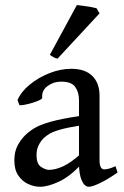

<svg xmlns="http://www.w3.org/2000/svg" viewBox="-20 -710 482 744"><path d="M435.5 -41.5Q397 -14.6 367.4 -0.5Q337.9 13.7 324.2 13.7Q307.6 13.7 296.9 -10.5Q286.1 -34.7 286.1 -75.7V-322.3Q286.1 -353 271 -373.8Q255.9 -394.5 213.9 -393.6Q186.5 -393.1 163.8 -376.2Q141.1 -359.4 143.6 -331.5Q144 -327.1 132.8 -321.8Q121.6 -316.4 105.5 -311.5Q89.4 -306.6 75 -304Q60.5 -301.3 55.2 -302.7L47.9 -322.3Q62 -355 95.5 -382.3Q128.9 -409.7 171.6 -426.5Q214.4 -443.4 256.3 -443.4Q310.1 -443.4 337.9 -415.5Q365.7 -387.7 365.7 -339.8V-89.8Q365.7 -53.7 383.8 -53.7Q390.6 -53.7 400.1 -55.9Q409.7 -58.1 427.7 -65.9ZM290.5 -223.6Q241.7 -215.8 214.1 -208Q186.5 -200.2 172.4 -191.9Q158.2 -183.6 148.4 -173.8Q136.7 -161.6 129.2 -146Q121.6 -130.4 121.6 -109.4Q121.6 -74.2 139.4 -63Q157.2 -51.8 169.4 -51.8Q194.8 -51.8 224.9 -65.7Q254.9 -79.6 290.5 -111.8L294.4 -72.8Q251.5 -26.4 208.7 -6.3Q166 13.7 135.3 13.7Q112.3 13.7 89.4 3.2Q66.4 -7.3 51 -29.8Q35.6 -52.2 35.6 -87.9Q35.6 -122.1 47.9 -145.3Q60.1 -168.5 76.7 -185.1Q91.8 -200.2 113.5 -213.4Q135.3 -226.6 176.5 -238.3Q217.8 -250 290.5 -260.7ZM203.1 -482.9Q195.3 -483.9 187 -488.5Q178.7 -493.2 173.3 -497.6L277.8 -690.4Q285.2 -689.9 300.5 -687.7Q315.9 -685.5 331.5 -682.9Q347.2 -680.2 354 -678.2L365.7 -658.2Z"/></svg>

Font: Namdhinggo
Style: Regular
Weight: 400
Designer: Victor Gaultney
Foundry: SIL International
Version: Version 3.001